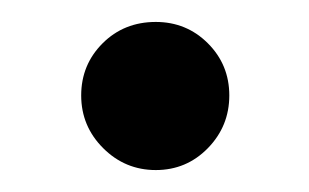

<svg xmlns="http://www.w3.org/2000/svg" viewBox="-20 -387 282 175"><path d="M122 -367Q150 -367 169.5 -347.5Q189 -328 189 -300Q189 -272 169.5 -252Q150 -232 122 -232Q94 -232 74 -252Q54 -272 54 -300Q54 -328 73.5 -347.5Q93 -367 122 -367Z"/></svg>

Font: Hind Vadodara Medium
Style: Regular
Weight: 500
Designer: Hitesh Malaviya
Foundry: Indian Type Foundry
Version: Version 1.001;PS 1.0;hotconv 1.0.86;makeotf.lib2.5.63406; tt